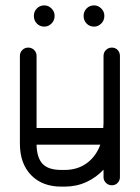

<svg xmlns="http://www.w3.org/2000/svg" viewBox="-20 -689 519 714"><path d="M426 -30Q426 -18 417.5 -9Q409 0 396 0Q383 0 374 -9Q365 -18 365 -30V-58Q338 -29 301 -12Q264 5 220 5H208Q137 5 95.5 -38Q54 -81 54 -155V-481Q54 -494 63 -503Q72 -512 85 -512Q98 -512 107 -503Q116 -494 116 -481V-213H364Q365 -221 365 -231V-481Q365 -494 374 -503Q383 -512 396 -512Q409 -512 417.5 -503Q426 -494 426 -481ZM208 -57H220Q268 -57 302.5 -82Q337 -107 353 -151H116Q117 -102 138.5 -79.5Q160 -57 208 -57ZM291 -631Q291 -646 302 -657.5Q313 -669 330 -669Q345 -669 356.5 -657.5Q368 -646 368 -631V-629Q368 -613 356.5 -601.5Q345 -590 330 -590Q313 -590 302 -601.5Q291 -613 291 -629ZM106 -631Q106 -646 117 -657.5Q128 -669 145 -669Q160 -669 171.5 -657.5Q183 -646 183 -631V-629Q183 -613 171.5 -601.5Q160 -590 145 -590Q128 -590 117 -601.5Q106 -613 106 -629Z"/></svg>

Font: Libertine Sup Medium
Style: Regular
Weight: 500
Designer: Bastien Sozeau
Foundry: NBR — Bastien Sozeau
Version: Version 2.003; ttfautohint (v1.8.4.7-5d5b);gftools[0.9.33]